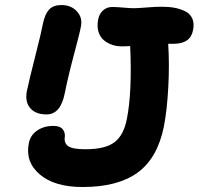

<svg xmlns="http://www.w3.org/2000/svg" viewBox="-20 -773 793 767"><path d="M166 -315.9Q122.6 -315.9 101.1 -340.6Q79.6 -365.2 86.9 -407.2Q97.7 -458 121.3 -550.5Q145 -643.1 151.9 -680.2Q159.7 -717.3 176.5 -735.1Q193.4 -752.9 225.1 -752.9Q264.2 -752.9 287.4 -727.5Q310.5 -702.1 303.2 -667Q299.8 -646 275.9 -556.6Q252 -467.3 238.8 -400.9Q222.2 -315.9 166 -315.9ZM310.1 -25.9Q197.8 -25.9 138.9 -76.2Q80.1 -126.5 95.2 -201.2Q101.1 -232.4 127.9 -251.2Q154.8 -270 192.9 -270Q219.7 -270 230.5 -256.6Q241.2 -243.2 238.8 -225.1Q235.4 -201.2 252.7 -189Q270 -176.8 321.8 -176.8Q400.9 -176.8 437.7 -205.1Q474.6 -233.4 486.8 -297.9Q508.3 -405.3 500 -588.9Q486.8 -587.9 464.8 -587.9Q446.3 -587.9 428.5 -593.8Q410.6 -599.6 395.5 -611.8Q380.4 -624 373.5 -645.5Q366.7 -667 372.1 -694.8Q376.5 -717.8 391.6 -731.4Q406.7 -745.1 428.2 -745.1Q445.3 -745.1 472.4 -742.7Q499.5 -740.2 514.2 -740.2Q531.2 -740.2 565.9 -743.2Q600.6 -746.1 627 -746.1Q654.8 -746.1 677.2 -741.9Q699.7 -737.8 719.7 -728Q739.7 -718.3 748.3 -698.7Q756.8 -679.2 751 -651.9Q740.7 -598.1 673.8 -598.1H651.9Q657.2 -516.6 652.3 -425.3Q647.5 -334 634.8 -268.1Q609.4 -141.6 530 -83.7Q450.7 -25.9 310.1 -25.9Z"/></svg>

Font: Shantell Sans Bouncy
Style: Bold Italic
Weight: 700
Italic angle: -11.31°
Designer: Stephen Nixon, Anya Danilova, Shantell Martin
Foundry: Arrow Type
Version: Version 1.006;[9816181b4]